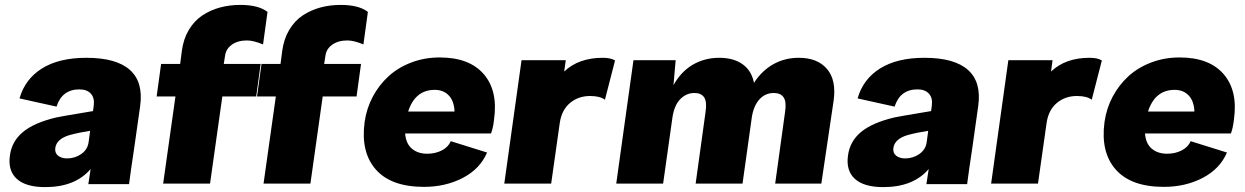

<svg xmlns="http://www.w3.org/2000/svg" viewBox="-20 -744 5046 778"><path d="M330.1 -509.8Q451.2 -509.8 506.3 -460.7Q561.5 -411.6 547.9 -314L523.9 -145Q509.3 -48.3 502.9 2H337.9Q339.4 -4.9 347.2 -59.1Q284.7 14.2 163.1 14.2Q85 14.2 48.3 -19Q11.7 -52.2 20 -112.8Q27.3 -170.9 72.5 -208.7Q117.7 -246.6 208 -268.1Q216.3 -270.5 356.9 -293.9L359.9 -316.9Q363.8 -347.2 348.1 -364.5Q332.5 -381.8 301.8 -381.8Q231.4 -381.8 209 -312L59.1 -345.2Q81.1 -423.3 150.1 -466.6Q219.2 -509.8 330.1 -509.8ZM204.1 -145Q201.2 -124.5 215.1 -113.3Q229 -102.1 252 -102.1Q283.2 -102.1 308.8 -119.6Q334.5 -137.2 338.9 -167L345.2 -213.9Q302.2 -207.5 262.2 -196.8Q209.5 -181.2 204.1 -145Z M954.1 -724.1Q1027.3 -724.1 1064 -695.8L1045.9 -564Q1006.8 -580.1 981 -580.1Q943.8 -580.1 919.9 -563.2Q896 -546.4 892.1 -519L886.7 -484.9H1036.1L1018.1 -353H880.9L831.1 0H641.1L690.9 -353H614.7L632.8 -484.9H710L716.8 -537.1Q723.1 -585.9 745.1 -622.8Q767.1 -659.7 799.8 -681.4Q832.5 -703.1 871.3 -713.6Q910.2 -724.1 954.1 -724.1Z M1360.8 -724.1Q1434.1 -724.1 1470.7 -695.8L1452.6 -564Q1413.6 -580.1 1387.7 -580.1Q1350.6 -580.1 1326.7 -563.2Q1302.7 -546.4 1298.8 -519L1293.5 -484.9H1442.9L1424.8 -353H1287.6L1237.8 0H1047.9L1097.7 -353H1021.5L1039.6 -484.9H1116.7L1123.5 -537.1Q1129.9 -585.9 1151.9 -622.8Q1173.8 -659.7 1206.5 -681.4Q1239.3 -703.1 1278.1 -713.6Q1316.9 -724.1 1360.8 -724.1Z M1697.8 13.2Q1564.9 13.2 1502.9 -57.1Q1440.9 -127.4 1457.5 -250Q1465.3 -304.7 1490.5 -352.1Q1515.6 -399.4 1554.2 -434.8Q1592.8 -470.2 1646.5 -490.7Q1700.2 -511.2 1761.7 -511.2Q1881.8 -511.2 1940.2 -443.6Q1998.5 -376 1981.9 -259.8Q1978.5 -227.1 1969.7 -203.1H1621.6Q1625 -161.6 1649.2 -141.4Q1673.3 -121.1 1710.9 -121.1Q1744.1 -121.1 1770.3 -134.5Q1796.4 -147.9 1806.6 -171.9L1953.6 -126Q1925.3 -59.6 1855.5 -23.2Q1785.6 13.2 1697.8 13.2ZM1633.8 -292H1821.8Q1820.3 -334 1798.8 -356.9Q1777.3 -379.9 1741.7 -379.9Q1662.1 -379.9 1633.8 -292Z M2422.4 -509.8Q2455.1 -509.8 2472.2 -499L2431.2 -339.8Q2411.6 -355 2371.1 -355Q2324.2 -355 2290.5 -327.4Q2256.8 -299.8 2248.5 -248L2213.4 0H2023.4L2093.3 -500H2272.5L2266.1 -454.1Q2324.7 -509.8 2422.4 -509.8Z M3216.8 -509.8Q3292.5 -509.8 3331.1 -464.6Q3369.6 -419.4 3357.9 -335.9L3308.1 0H3121.1L3161.1 -290Q3167.5 -331.1 3155.5 -349.1Q3143.6 -367.2 3115.2 -367.2Q3082 -367.2 3058.6 -342.8Q3035.2 -318.4 3026.9 -272L2988.8 0H2798.8L2838.9 -290Q2845.2 -331.1 2833.5 -349.1Q2821.8 -367.2 2793.9 -367.2Q2760.3 -367.2 2735.6 -341.3Q2710.9 -315.4 2704.1 -263.2L2667 0H2477.1L2520 -308.1L2546.9 -500H2717.8L2709 -398.9Q2739.3 -453.6 2787.1 -481.7Q2835 -509.8 2895 -509.8Q2952.1 -509.8 2988.8 -483.9Q3025.4 -458 3035.2 -408.2Q3066.9 -457.5 3113.3 -483.6Q3159.7 -509.8 3216.8 -509.8Z M3726.1 -509.8Q3847.2 -509.8 3902.3 -460.7Q3957.5 -411.6 3943.8 -314L3919.9 -145Q3905.3 -48.3 3898.9 2H3733.9Q3735.4 -4.9 3743.2 -59.1Q3680.7 14.2 3559.1 14.2Q3481 14.2 3444.3 -19Q3407.7 -52.2 3416 -112.8Q3423.3 -170.9 3468.5 -208.7Q3513.7 -246.6 3604 -268.1Q3612.3 -270.5 3752.9 -293.9L3755.9 -316.9Q3759.8 -347.2 3744.1 -364.5Q3728.5 -381.8 3697.8 -381.8Q3627.4 -381.8 3605 -312L3455.1 -345.2Q3477.1 -423.3 3546.1 -466.6Q3615.2 -509.8 3726.1 -509.8ZM3600.1 -145Q3597.2 -124.5 3611.1 -113.3Q3625 -102.1 3647.9 -102.1Q3679.2 -102.1 3704.8 -119.6Q3730.5 -137.2 3734.9 -167L3741.2 -213.9Q3698.2 -207.5 3658.2 -196.8Q3605.5 -181.2 3600.1 -145Z M4395 -509.8Q4427.7 -509.8 4444.8 -499L4403.8 -339.8Q4384.3 -355 4343.8 -355Q4296.9 -355 4263.2 -327.4Q4229.5 -299.8 4221.2 -248L4186 0H3996.1L4065.9 -500H4245.1L4238.8 -454.1Q4297.4 -509.8 4395 -509.8Z M4695.8 13.2Q4563 13.2 4501 -57.1Q4439 -127.4 4455.6 -250Q4463.4 -304.7 4488.5 -352.1Q4513.7 -399.4 4552.2 -434.8Q4590.8 -470.2 4644.5 -490.7Q4698.2 -511.2 4759.8 -511.2Q4879.9 -511.2 4938.2 -443.6Q4996.6 -376 4980 -259.8Q4976.6 -227.1 4967.8 -203.1H4619.6Q4623 -161.6 4647.2 -141.4Q4671.4 -121.1 4709 -121.1Q4742.2 -121.1 4768.3 -134.5Q4794.4 -147.9 4804.7 -171.9L4951.7 -126Q4923.3 -59.6 4853.5 -23.2Q4783.7 13.2 4695.8 13.2ZM4631.8 -292H4819.8Q4818.4 -334 4796.9 -356.9Q4775.4 -379.9 4739.7 -379.9Q4660.2 -379.9 4631.8 -292Z"/></svg>

Font: Human Sans Black
Style: Italic
Weight: 800
Italic angle: -8°
Designer: Tim Radville
Foundry: Continuum
Version: Version 1.000;FEAKit 1.0